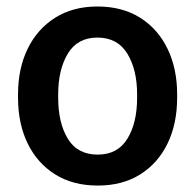

<svg xmlns="http://www.w3.org/2000/svg" viewBox="-20 -558 598 588"><path d="M279.3 10.3Q203.1 10.3 148.4 -24.2Q93.8 -58.6 64.5 -119.1Q35.2 -179.7 35.2 -258.8V-269Q35.2 -347.7 64.5 -408.2Q93.8 -468.8 148.4 -503.4Q203.1 -538.1 278.3 -538.1Q354.5 -538.1 409.2 -503.7Q463.9 -469.2 493.2 -408.4Q522.5 -347.7 522.5 -269V-258.8Q522.5 -179.2 493.2 -118.7Q463.9 -58.1 409.4 -23.9Q355 10.3 279.3 10.3ZM279.3 -84.5Q340.3 -84.5 370.1 -133.1Q399.9 -181.6 399.9 -258.8V-269Q399.9 -344.7 369.9 -393.8Q339.8 -442.9 278.3 -442.9Q217.3 -442.9 187.7 -393.8Q158.2 -344.7 158.2 -269V-258.8Q158.2 -181.6 187.7 -133.1Q217.3 -84.5 279.3 -84.5Z"/></svg>

Font: Roboto Slab Medium
Style: Regular
Weight: 500
Designer: Google
Version: Version 2.001; ttfautohint (v1.8.3)